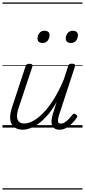

<svg xmlns="http://www.w3.org/2000/svg" viewBox="-20 -1030 686 1550"><path d="M164 17Q123 17 96 -2.5Q69 -22 63 -62.5Q57 -103 78 -166L186 -494Q190 -506 196.5 -510.5Q203 -515 216 -515Q233 -515 239 -509Q245 -503 241 -491L131 -161Q117 -120 117.5 -91Q118 -62 132.5 -47.5Q147 -33 177 -33Q208 -33 246 -53Q284 -73 326 -115Q368 -157 411.5 -225Q455 -293 496 -391L530 -495Q534 -508 540 -512Q546 -516 560 -516Q576 -516 582.5 -510.5Q589 -505 585 -493L458 -105Q450 -80 448 -63.5Q446 -47 452 -39.5Q458 -32 470 -32Q487 -32 504 -43Q521 -54 536.5 -70.5Q552 -87 564 -103Q570 -111 577 -112Q584 -113 592 -107Q602 -100 603.5 -93.5Q605 -87 600 -80Q588 -62 567.5 -39.5Q547 -17 519.5 0Q492 17 460 17Q436 17 421.5 7.5Q407 -2 400.5 -18.5Q394 -35 396 -58Q398 -81 406 -109L437 -206Q402 -144 365 -101.5Q328 -59 292.5 -33Q257 -7 224 5Q191 17 164 17ZM323 -683Q305 -683 294 -692Q283 -701 283 -719Q283 -743 297.5 -762.5Q312 -782 340 -782Q358 -782 369 -773Q380 -764 380 -745Q380 -722 365.5 -702.5Q351 -683 323 -683ZM552 -683Q534 -683 522.5 -692Q511 -701 511 -719Q511 -743 526 -762.5Q541 -782 569 -782Q586 -782 597.5 -773Q609 -764 609 -745Q609 -722 594.5 -702.5Q580 -683 552 -683ZM0 490H646V500H0ZM0 -20H646V0H0ZM0 -505H646V-500H0ZM0 -1010H646V-1000H0Z"/></svg>

Font: Playwrite AU VIC Guides
Style: Regular
Weight: 400
Designer: Veronika Burian, José Scaglione
Foundry: TypeTogether
Version: Version 1.003